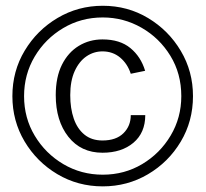

<svg xmlns="http://www.w3.org/2000/svg" viewBox="-20 -656 730 682"><path d="M345 6Q256.5 6 183.5 -37.5Q110.5 -81 67.2 -153.8Q24 -226.5 24 -314.5Q24 -403.5 67.8 -476.2Q111.5 -549 184.5 -592.2Q257.5 -635.5 345 -635.5Q433.5 -635.5 506.2 -591.8Q579 -548 622.2 -475.2Q665.5 -402.5 665.5 -314.5Q665.5 -225.5 622 -152.8Q578.5 -80 505.5 -37Q432.5 6 345 6ZM345 -35.5Q422 -35.5 485.2 -73.2Q548.5 -111 586.2 -174.5Q624 -238 624 -314.5Q624 -394.5 585.2 -457.8Q546.5 -521 482.8 -557.5Q419 -594 345 -594Q268 -594 204.5 -556.2Q141 -518.5 103.2 -455Q65.5 -391.5 65.5 -314.5Q65.5 -237 103.5 -173.8Q141.5 -110.5 205 -73Q268.5 -35.5 345 -35.5ZM344 -113.5Q267.5 -113.5 222.8 -170.2Q178 -227 178 -318Q178 -382 200 -426Q222 -470 259.8 -493Q297.5 -516 344 -516Q406 -516 443.2 -485.2Q480.5 -454.5 495.5 -404.5L444.5 -394Q433 -429.5 406.8 -451.5Q380.5 -473.5 344 -473.5Q313 -473.5 287 -455.8Q261 -438 245.2 -403.2Q229.5 -368.5 229.5 -318Q229.5 -271 242 -234.8Q254.5 -198.5 280 -177.8Q305.5 -157 344 -157Q392.5 -157 418.5 -182.8Q444.5 -208.5 444.5 -247H496Q496 -184.5 454 -149Q412 -113.5 344 -113.5Z"/></svg>

Font: Betina Sans
Style: Regular
Weight: 400
Designer: Jonathan Pinhorn (font) & Cristiano Sobral (main changes)
Version: Version 2.001;April 28, 2021;FontCreator 13.0.0.2655 32-bit;